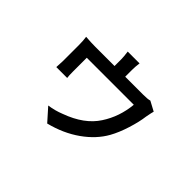

<svg xmlns="http://www.w3.org/2000/svg" viewBox="-133 -907 1266 1266"><g transform="rotate(45 500.0 -273.5)"><path d="M774.4 -505.9 841.8 -469.7Q837.9 -458 829.1 -411.1Q822.3 -356.4 799.8 -284.7Q777.3 -212.9 748 -160.2Q701.2 -76.2 610.8 -12.2Q520.5 51.8 400.4 82L321.3 -6.8Q377 -14.6 427.7 -35.2Q576.2 -88.9 641.6 -190.4Q705.1 -287.1 716.8 -409.2H278.3V-277.3Q278.3 -244.1 281.2 -223.6H179.7Q182.6 -270.5 182.6 -282.2V-430.7Q182.6 -472.7 177.7 -503.9Q228.5 -500 267.6 -500H446.3V-564.5Q446.3 -585.9 440.4 -628.9H550.8Q545.9 -593.8 545.9 -564.5V-500H711.9Q757.8 -500 774.4 -505.9Z"/></g></svg>

Font: Gen Shin Gothic Monospace Medium
Style: Regular
Weight: 500
Designer: [Source Han Sans]
Ryoko NISHIZUKA  (kana & ideographs); Paul D. Hunt (Latin, Greek & Cyrillic); Wenlong ZHANG  (bopomofo
Version: Version 1.002.20150607